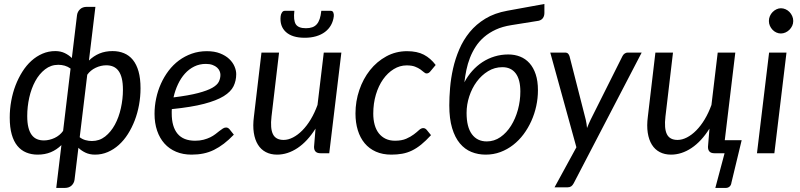

<svg xmlns="http://www.w3.org/2000/svg" viewBox="-20 -771 4024 966"><path d="M289 -41Q265 -17.5 235.5 -5.2Q206 7 169.5 7Q138 7 112 -3.8Q86 -14.5 67.5 -37Q49 -59.5 39 -94.8Q29 -130 29 -179.5Q29 -222 36.5 -263.2Q44 -304.5 58.2 -341.5Q72.5 -378.5 92.5 -410.2Q112.5 -442 138 -465Q163.5 -488 193.8 -501Q224 -514 258 -514Q285 -514 306 -503.8Q327 -493.5 341.5 -479L367.5 -695Q370 -712.5 382.8 -724.5Q395.5 -736.5 416.5 -736.5H460L427.5 -466.5Q451 -489.5 480.5 -501.8Q510 -514 546.5 -514Q578 -514 604 -503.2Q630 -492.5 648.5 -469.8Q667 -447 677 -411.8Q687 -376.5 687 -327Q687 -284.5 679.5 -243.2Q672 -202 657.8 -165Q643.5 -128 623.5 -96.5Q603.5 -65 578 -42Q552.5 -19 522.2 -6Q492 7 458 7Q431 7 410 -3Q389 -13 374.5 -27.5L355 133.5Q352.5 151 339.8 162.8Q327 174.5 306 174.5H263ZM201 -64.5Q214.5 -64.5 228.2 -67.8Q242 -71 254.8 -77Q267.5 -83 278.5 -92Q289.5 -101 297.5 -112.5L335 -426Q321.5 -436 305.8 -440.5Q290 -445 273.5 -445Q236 -445 206.8 -422.2Q177.5 -399.5 157.5 -362.8Q137.5 -326 127.2 -280Q117 -234 117 -187Q117 -153.5 122.8 -130.2Q128.5 -107 139.5 -92.2Q150.5 -77.5 166 -71Q181.5 -64.5 201 -64.5ZM515 -442.5Q487.5 -442.5 461.2 -430Q435 -417.5 419 -395L381 -80.5Q394 -70.5 410 -66Q426 -61.5 442.5 -61.5Q480 -61.5 509 -84.2Q538 -107 558 -143.8Q578 -180.5 588.2 -226.8Q598.5 -273 598.5 -319.5Q598.5 -353 592.8 -376.5Q587 -400 576.2 -414.5Q565.5 -429 550 -435.8Q534.5 -442.5 515 -442.5Z M1168.5 -398Q1168.5 -365 1155 -337.2Q1141.5 -309.5 1105.5 -287.2Q1069.5 -265 1006.5 -248.5Q943.5 -232 844.5 -222Q844 -216.5 844 -211.2Q844 -206 844 -200.5Q844 -133.5 873.2 -98.2Q902.5 -63 961.5 -63Q985.5 -63 1004.2 -68Q1023 -73 1037.8 -80.2Q1052.5 -87.5 1063.8 -96.2Q1075 -105 1084.2 -112.2Q1093.5 -119.5 1101.5 -124.5Q1109.5 -129.5 1117.5 -129.5Q1127 -129.5 1134.5 -121L1156.5 -93.5Q1131 -67 1106.5 -48.2Q1082 -29.5 1056.8 -17Q1031.5 -4.5 1003.8 1.2Q976 7 944 7Q900.5 7 866 -7.5Q831.5 -22 807.5 -48.8Q783.5 -75.5 770.5 -113.5Q757.5 -151.5 757.5 -198.5Q757.5 -237.5 765.8 -276.2Q774 -315 789.8 -350Q805.5 -385 828.2 -415Q851 -445 880.2 -466.8Q909.5 -488.5 944.8 -501Q980 -513.5 1020.5 -513.5Q1059 -513.5 1087 -502.5Q1115 -491.5 1133 -474.5Q1151 -457.5 1159.8 -437Q1168.5 -416.5 1168.5 -398ZM1015.5 -449.5Q984 -449.5 957.5 -436.5Q931 -423.5 910.5 -400.8Q890 -378 875.5 -347.2Q861 -316.5 853 -281Q930 -290.5 976.5 -302.8Q1023 -315 1048 -329.2Q1073 -343.5 1081 -360Q1089 -376.5 1089 -394.5Q1089 -403.5 1085 -413.2Q1081 -423 1072.2 -431Q1063.5 -439 1049.5 -444.2Q1035.5 -449.5 1015.5 -449.5Z M1251.5 0ZM1384 -506.5 1346 -184.5Q1339 -125 1353.2 -96Q1367.5 -67 1407 -67Q1430 -67 1454.2 -79.5Q1478.5 -92 1501.2 -115Q1524 -138 1543.5 -170.5Q1563 -203 1577.5 -243L1609 -506.5H1697.5L1636.5 0H1592.5Q1560 0 1560 -32L1567.5 -124Q1527 -59.5 1477 -26.2Q1427 7 1374 7Q1342 7 1317.5 -5.8Q1293 -18.5 1277.8 -43Q1262.5 -67.5 1257 -103Q1251.5 -138.5 1257.5 -184.5L1295.5 -506.5ZM1519 -629Q1537.5 -629 1551 -633.8Q1564.5 -638.5 1573.8 -649Q1583 -659.5 1588.5 -676Q1594 -692.5 1596.5 -716.5H1644.5Q1653.5 -716.5 1657 -708Q1660.5 -699.5 1659.5 -689.5Q1656.5 -664.5 1645.2 -644.5Q1634 -624.5 1615 -610.2Q1596 -596 1570.2 -588.5Q1544.5 -581 1513 -581Q1450 -581 1418.2 -610.2Q1386.5 -639.5 1392 -689.5Q1393 -699.5 1398.5 -708Q1404 -716.5 1412.5 -716.5H1461Q1455.5 -669 1468.2 -649Q1481 -629 1519 -629Z M2148.5 -91Q2122.5 -62.5 2099 -43.5Q2075.5 -24.5 2052 -13.2Q2028.5 -2 2003.2 2.5Q1978 7 1949 7Q1905 7 1871.2 -8Q1837.5 -23 1814.8 -50.2Q1792 -77.5 1780.2 -115.8Q1768.5 -154 1768.5 -200Q1768.5 -261.5 1787.8 -318Q1807 -374.5 1841.5 -418Q1876 -461.5 1923.8 -487.5Q1971.5 -513.5 2028 -513.5Q2078.5 -513.5 2112.5 -495.8Q2146.5 -478 2172 -444L2144 -410.5Q2140.5 -406.5 2136.2 -404Q2132 -401.5 2126.5 -401.5Q2119.5 -401.5 2112.8 -407.8Q2106 -414 2095 -421.8Q2084 -429.5 2067.8 -435.8Q2051.5 -442 2026 -442Q1991.5 -442 1961 -423.2Q1930.5 -404.5 1907.5 -372Q1884.5 -339.5 1871.2 -295Q1858 -250.5 1858 -199.5Q1858 -168.5 1865 -143.2Q1872 -118 1886 -100.2Q1900 -82.5 1920.2 -72.8Q1940.5 -63 1967.5 -63Q2001 -63 2023.8 -73Q2046.5 -83 2062 -94.8Q2077.5 -106.5 2088.2 -116.5Q2099 -126.5 2109.5 -126.5Q2119 -126.5 2126.5 -118L2148.5 -91Z M2552.5 -644.5Q2508 -637.5 2474.5 -622Q2441 -606.5 2415.8 -584.8Q2390.5 -563 2373.2 -536.2Q2356 -509.5 2344.5 -480Q2333 -450.5 2326.5 -419.2Q2320 -388 2316.5 -357Q2333 -388.5 2356 -414.2Q2379 -440 2407.2 -458.5Q2435.5 -477 2468.5 -487Q2501.5 -497 2537.5 -497Q2569.5 -497 2596.8 -486.2Q2624 -475.5 2644 -453.2Q2664 -431 2675.2 -397.2Q2686.5 -363.5 2686.5 -317Q2686.5 -277 2678 -237.5Q2669.5 -198 2653.2 -162Q2637 -126 2614 -95.2Q2591 -64.5 2561.8 -41.8Q2532.5 -19 2497.8 -6Q2463 7 2423.5 7Q2385 7 2351.8 -6.5Q2318.5 -20 2293.8 -49.5Q2269 -79 2254.8 -126.2Q2240.5 -173.5 2240.5 -241Q2240.5 -281.5 2244.5 -329.2Q2248.5 -377 2259.5 -426.2Q2270.5 -475.5 2290.8 -522.8Q2311 -570 2343.2 -609.5Q2375.5 -649 2422 -677.2Q2468.5 -705.5 2532.5 -717L2719 -751V-706Q2719 -691 2711.8 -680.5Q2704.5 -670 2690 -666.5ZM2327.5 -202.5Q2327.5 -132 2354.2 -95.8Q2381 -59.5 2429 -59.5Q2466.5 -59.5 2497.8 -81.2Q2529 -103 2551.2 -138.5Q2573.5 -174 2585.8 -219Q2598 -264 2598 -310.5Q2598 -371 2574.5 -402Q2551 -433 2507.5 -433Q2468.5 -433 2435.5 -412.8Q2402.5 -392.5 2378.5 -360Q2354.5 -327.5 2341 -286.2Q2327.5 -245 2327.5 -202.5Z M2866.5 151Q2861 161.5 2853.8 166.5Q2846.5 171.5 2835.5 171.5H2770L2880 -30L2748.5 -506.5H2822Q2833 -506.5 2838 -501.2Q2843 -496 2845.5 -488L2927 -169Q2929.5 -158.5 2931 -148Q2932.5 -137.5 2933.5 -127Q2937.5 -137.5 2942.2 -148.2Q2947 -159 2952 -169.5L3112 -489Q3116 -497 3123.2 -501.8Q3130.5 -506.5 3138 -506.5H3208.5Z M3679.5 -506.5 3626.5 -65.5H3711.5L3660 148Q3658.5 160.5 3650.8 167.5Q3643 174.5 3631.5 174.5H3579L3625.5 0H3574.5Q3542 0 3542 -32L3549.5 -124Q3509 -59.5 3459 -26.2Q3409 7 3356 7Q3324 7 3299.5 -5.8Q3275 -18.5 3259.8 -43Q3244.5 -67.5 3239 -103Q3233.5 -138.5 3239.5 -184.5L3277.5 -506.5H3366L3328 -184.5Q3321 -125 3335.2 -96Q3349.5 -67 3389 -67Q3412 -67 3436.2 -79.5Q3460.5 -92 3483.2 -115Q3506 -138 3525.5 -170.5Q3545 -203 3559.5 -243L3591 -506.5Z M3937 -506.5 3876 0H3788.5L3849.5 -506.5ZM3971 -665.5Q3971 -652.5 3965.8 -641.2Q3960.5 -630 3951.8 -621.2Q3943 -612.5 3931.8 -607.5Q3920.5 -602.5 3908.5 -602.5Q3897 -602.5 3886 -607.5Q3875 -612.5 3866.8 -621.2Q3858.5 -630 3853.5 -641.2Q3848.5 -652.5 3848.5 -665.5Q3848.5 -678.5 3853.5 -690Q3858.5 -701.5 3867 -710.2Q3875.5 -719 3886.5 -724.2Q3897.5 -729.5 3909 -729.5Q3921 -729.5 3932.2 -724.5Q3943.5 -719.5 3952 -710.8Q3960.5 -702 3965.8 -690.2Q3971 -678.5 3971 -665.5Z"/></svg>

Font: Lato
Style: Italic
Weight: 400
Italic angle: -7°
Designer: Lukasz Dziedzic
Foundry: tyPoland Lukasz Dziedzic
Version: Version 2.007; 2014-02-27